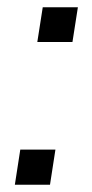

<svg xmlns="http://www.w3.org/2000/svg" viewBox="-20 -510 255 530"><path d="M83 -394 98 -490H195L180 -394ZM21 0 36 -97H133L118 0Z"/></svg>

Font: Nunito Sans 10pt Condensed
Style: Italic
Weight: 400
Width: 3
Italic angle: -9°
Designer: Vernon Adams
Foundry: Vernon Adams
Version: Version 3.101;gftools[0.9.27]